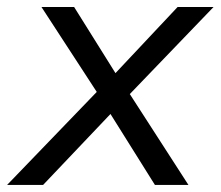

<svg xmlns="http://www.w3.org/2000/svg" viewBox="-47 -522 623 542"><path d="M-26.9 0 242.5 -279.5 241.5 -238.9 70 -502.3H162.2L290.4 -297.3H261.8L454.4 -502.3H555.9L304.1 -240.5L306 -277.3L484.9 0H390.3L253.1 -219H282.7L74.7 0Z"/></svg>

Font: Mulish ExtraLight
Style: Italic
Weight: 200
Italic angle: -9°
Designer: Vernon Adams
Foundry: Vernon Adams
Version: Version 3.603